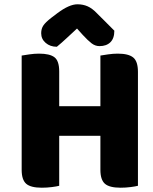

<svg xmlns="http://www.w3.org/2000/svg" viewBox="-20 -867 712 895"><path d="M81 -442H256V-1Q245 2 222 5Q199 8 175 8Q123 8 102 -10.5Q81 -29 81 -75ZM256 -211H81V-608Q93 -610 116.5 -613.5Q140 -617 162 -617Q212 -617 234 -600Q256 -583 256 -534ZM448 -442H623V-1Q612 2 589 5Q566 8 542 8Q490 8 469 -10.5Q448 -29 448 -75ZM623 -211H448V-608Q460 -610 483.5 -613.5Q507 -617 529 -617Q579 -617 601 -599Q623 -581 623 -532ZM549 -234H156V-372H549ZM339 -734Q315 -712 291 -689.5Q267 -667 245 -649Q214 -649 193 -667Q172 -685 172 -712Q172 -733 182 -748Q192 -763 219 -784L248 -806Q303 -847 341 -847Q367 -847 388.5 -837.5Q410 -828 432 -805L513 -724Q513 -688 494.5 -670Q476 -652 444 -652Q424 -652 407 -665Q390 -678 366 -704Z"/></svg>

Font: Baloo Tamma 2 ExtraBold
Style: Regular
Weight: 800
Designer: Divya Kowshik, Shuchita Grover and Ek Type
Foundry: Ek Type
Version: Version 1.700